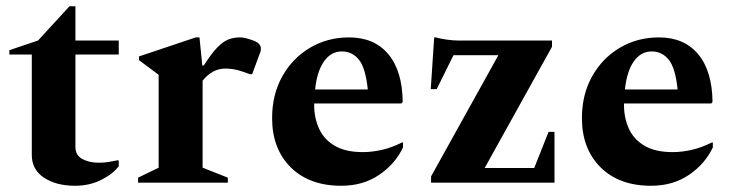

<svg xmlns="http://www.w3.org/2000/svg" viewBox="-20 -586 2345 616"><path d="M221 10Q160 10 121 -16Q82 -42 82 -89V-411H10V-425L102 -456L203 -566H222V-456H361V-411H222V-114Q222 -88 244 -76Q266 -64 296 -64Q315 -64 329.5 -66.5Q344 -69 358 -72L361 -70V-53Q344 -29 306 -9.5Q268 10 221 10Z M423 0V-16L489 -48V-346L426 -393V-405L608 -466H620L629 -376H634Q658 -414 677 -433.5Q696 -453 713 -459.5Q730 -466 750 -466Q758 -466 768.5 -463.5Q779 -461 787 -458Q817 -449 817 -430Q817 -421 813 -413L789 -348H782L756 -357Q730 -366 703 -366Q661 -366 630 -327V-48L711 -16V0Z M1075 10Q972 10 912.5 -49.5Q853 -109 853 -207Q853 -283 886 -341.5Q919 -400 975 -433Q1031 -466 1100 -466Q1181 -466 1226 -412Q1271 -358 1272 -259L1268 -254H988V-249Q988 -207 1004 -172.5Q1020 -138 1054.5 -118Q1089 -98 1144 -98Q1173 -98 1204.5 -105Q1236 -112 1270 -129H1273V-113Q1248 -60 1196.5 -25Q1145 10 1075 10ZM1077 -421Q1042 -421 1019.5 -389Q997 -357 991 -299H1160Q1153 -368 1131.5 -394.5Q1110 -421 1077 -421Z M1363 0V-20L1579 -409H1435L1381 -300H1362L1373 -466H1378Q1392 -462 1412.5 -459Q1433 -456 1450 -456H1751V-436L1535 -47H1694L1740 -163H1759V0Z M2069 10Q1966 10 1906.5 -49.5Q1847 -109 1847 -207Q1847 -283 1880 -341.5Q1913 -400 1969 -433Q2025 -466 2094 -466Q2175 -466 2220 -412Q2265 -358 2266 -259L2262 -254H1982V-249Q1982 -207 1998 -172.5Q2014 -138 2048.5 -118Q2083 -98 2138 -98Q2167 -98 2198.5 -105Q2230 -112 2264 -129H2267V-113Q2242 -60 2190.5 -25Q2139 10 2069 10ZM2071 -421Q2036 -421 2013.5 -389Q1991 -357 1985 -299H2154Q2147 -368 2125.5 -394.5Q2104 -421 2071 -421Z"/></svg>

Font: Spectral
Style: Bold
Weight: 700
Designer: Jean-Baptiste Levee
Foundry: Production Type
Version: Version 2.001